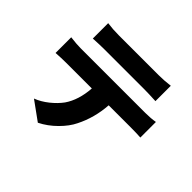

<svg xmlns="http://www.w3.org/2000/svg" viewBox="-185 -1038 1370 1370"><g transform="rotate(45 500.0 -353.5)"><path d="M710 -630.9H309.6Q260.7 -630.9 194.3 -627V-782.2Q249 -774.4 309.6 -774.4H710Q766.6 -774.4 826.2 -782.2V-627Q752 -630.9 710 -630.9ZM179.7 -516.6H835Q888.7 -516.6 933.6 -524.4V-367.2Q892.6 -370.1 835 -370.1H611.3Q602.5 -237.3 544.9 -123Q518.6 -68.4 463.4 -13.2Q408.2 42 341.8 75.2L200.2 -27.3Q250 -45.9 297.9 -84Q345.7 -122.1 377 -165Q432.6 -246.1 441.4 -370.1H179.7Q135.7 -370.1 79.1 -366.2V-524.4Q141.6 -516.6 179.7 -516.6Z"/></g></svg>

Font: Gen Shin Gothic Monospace Heavy
Style: Bold
Weight: 800
Designer: [Source Han Sans]
Ryoko NISHIZUKA  (kana & ideographs); Paul D. Hunt (Latin, Greek & Cyrillic); Wenlong ZHANG  (bopomofo
Version: Version 1.002.20150607